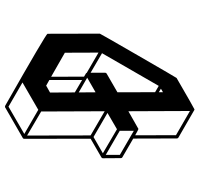

<svg xmlns="http://www.w3.org/2000/svg" viewBox="-35 -737 802 772"><g transform="rotate(-90 366.0 -351.0)"><path d="M430.2 -421.9V-553.7L407.7 -566.4L379.9 -550.8L380.4 -451.2ZM380.9 -367.7 439.5 -401.4 380.4 -435.5ZM381.3 -96.7 395.5 -105 381.3 -113.3ZM406.7 -113.8 538.1 -341.8 459.5 -387.7V-329.1Q459.5 -325.2 456.1 -323.2L380.9 -279.8L381.3 -128.4ZM540.5 -356 540 -491.2 443.4 -546.4 443.8 -414.1Q456.1 -406.7 456.5 -406.5Q457 -406.2 457.3 -406.2Q457.5 -406.2 457.5 -405.8Q457.5 -405.3 458 -405Q458.5 -404.8 458.5 -404.5Q458.5 -404.3 458.7 -404.1Q459 -403.8 459 -403.3ZM312.5 29.8H310.5L198.7 -34.7Q195.3 -37.1 195.3 -40.5L194.8 -216.3L119.1 -260.3Q116.2 -262.2 116.2 -266.1L115.7 -338.9Q116.2 -342.3 119.1 -344.2L194.3 -387.7L193.8 -654.8Q193.8 -658.2 196.8 -660.2L321.3 -731.9H323.7L327.1 -731Q616.2 -566.4 616.2 -561L616.7 -350.6Q616.7 -349.1 528.3 -196Q439.9 -43 438.5 -42Q314.5 29.8 312.5 29.8ZM310.5 -598.1 420.4 -661.6 323.2 -717.8 213.4 -654.3ZM304.7 -331.1 303.7 -586.4 207 -643.1 207.5 -387.7ZM232.4 -281.7 297.9 -319.8 201.2 -376 135.7 -338.4ZM226.1 -213.9V-270.5L129.4 -326.7V-270ZM305.7 11.7 304.7 -235.8Q234.9 -195.8 233.4 -195.3Q229.5 -196.3 208 -208.5L208.5 -44.4Z"/></g></svg>

Font: 3D Isometric
Style: Bold
Weight: 700
Designer: GGBotNet
Foundry: GGBotNet
Version: 1.14